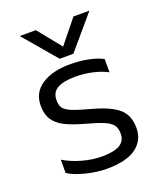

<svg xmlns="http://www.w3.org/2000/svg" viewBox="-133 -782 745 883"><g transform="rotate(-20 239.5 -340.5)"><path d="M69 -696H148L240 -582L332 -696H410L273 -535H206ZM52 -32V-97Q90 -74 139.5 -60Q189 -46 235 -46Q297 -46 324.5 -63.5Q352 -81 352 -116Q352 -143 340 -158.5Q328 -174 300 -186Q272 -198 213 -214Q155 -230 120.5 -247.5Q86 -265 68 -292Q50 -319 50 -361Q50 -426 102.5 -460.5Q155 -495 242 -495Q289 -495 330.5 -486.5Q372 -478 400 -463V-398Q371 -414 330 -423.5Q289 -433 245 -433Q187 -433 157 -416Q127 -399 127 -361Q127 -335 137.5 -321Q148 -307 176.5 -295.5Q205 -284 268 -267Q358 -242 393.5 -208.5Q429 -175 429 -116Q429 -55 381.5 -20Q334 15 237 15Q190 15 136 1.5Q82 -12 52 -32Z"/></g></svg>

Font: Prompt Light
Style: Regular
Weight: 300
Designer: Katatrad Team
Foundry: CadsonDemak
Version: Version 1.001